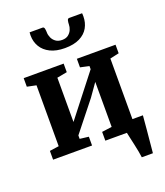

<svg xmlns="http://www.w3.org/2000/svg" viewBox="-175 -935 1056 1231"><g transform="rotate(-20 353.0 -319.5)"><path d="M576.8 180Q575 163.4 570.2 138.1Q565.3 112.9 559.4 85.8Q553.4 58.7 548.2 35.6Q543 12.6 540.5 0L501.2 -70.4H675.5Q674.1 -55.1 671.9 -29.6Q669.7 -4.2 667.1 26.1Q664.4 56.3 661.4 86.1Q658.5 116 656.3 140.9Q654.1 165.8 652.6 180ZM37.1 0V-59.9L100.3 -69V-484.5L38.7 -497.3V-555.7H311.3V-497.3L242.6 -484.5V-182.3L302.7 -259.3L461.7 -462.8V-484.5L401.5 -497.3V-555.7H665.4V-497.3L604 -483.8V-69L668.4 -59.9V0H393.5V-59.9L461.7 -69V-376.2L400.4 -289.2L242.6 -90.7V-67.2L303 -59.9V0ZM263.2 -818.7Q273.5 -818.7 276 -805.2Q278.5 -791.6 278.5 -779.4Q278.5 -763 286.5 -744.8Q294.4 -726.6 311.3 -714Q328.2 -701.4 355.3 -701.4Q381.3 -701.4 397.5 -714Q413.6 -726.6 421.2 -744.8Q428.7 -763 428.7 -779.4Q428.7 -791.6 431.5 -805.2Q434.2 -818.7 444.4 -818.7H532.9Q533.6 -814.7 533.7 -807.8Q533.9 -801 533.9 -797.1Q533.9 -754.6 514.6 -720.3Q495.3 -686 455.5 -666Q415.6 -646 354.3 -646Q295.3 -646 255 -666Q214.6 -686 194.2 -720.3Q173.7 -754.6 173.7 -797.1Q173.7 -802.4 174.2 -807.8Q174.7 -813.3 174.7 -818.7Z"/></g></svg>

Font: Merriweather Light
Style: Regular
Weight: 300
Designer: Eben Sorkin
Foundry: Eben Sorkin
Version: Version 2.100